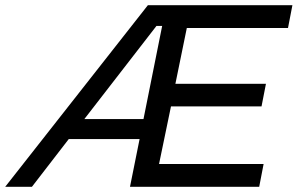

<svg xmlns="http://www.w3.org/2000/svg" viewBox="-70 -720 1147 740"><path d="M1040 -612H650L606 -397H955L938 -310H589L543 -88H946L929 0H431L468 -184H195L53 0H-50L500 -700H1057ZM483 -261 555 -620H533L255 -261Z"/></svg>

Font: Gontserrat
Style: Italic
Weight: 400
Italic angle: -11.3°
Designer: Julieta Ulanovsky
Foundry: Julieta Ulanovsky
Version: Version 6.001